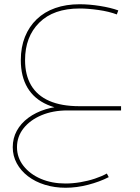

<svg xmlns="http://www.w3.org/2000/svg" viewBox="-20 -520 660 904"><path d="M289 364Q237 364 191.5 350Q146 336 112 310Q78 284 59 249Q40 214 40 173Q40 131 59 96Q78 61 113 35Q148 9 195 -5.5Q242 -20 297 -20V0Q229 0 175.5 22.5Q122 45 91 84Q60 123 60 173Q60 222 90.5 261Q121 300 172.5 322Q224 344 288 344Q322 344 358 338Q394 332 427 321Q460 310 483 297L492 314Q449 336 395 350Q341 364 289 364ZM268 0 298 -20H550V0ZM354 0Q265 0 203 -27Q141 -54 109.5 -107Q78 -160 78 -237Q78 -298 97.5 -346.5Q117 -395 153 -429.5Q189 -464 240 -482Q291 -500 355 -500Q400 -500 450.5 -492Q501 -484 537 -471L530 -452Q493 -466 443.5 -473Q394 -480 355 -480Q232 -480 165 -413.5Q98 -347 98 -237Q98 -167 126.5 -118.5Q155 -70 212 -45Q269 -20 354 -20Z"/></svg>

Font: Alexandria Thin
Style: Regular
Weight: 250
Designer: Mohamed Gaber
Foundry: Kief Type Foundry
Version: Version 5.100